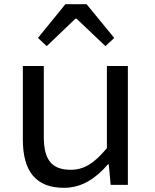

<svg xmlns="http://www.w3.org/2000/svg" viewBox="-20 -882 740 916"><path d="M161 -701 203 -662 340 -793H345L483 -662L525 -701L393 -862H292ZM89 -216C89 -65 151 14 285 14C372 14 438 -32 495 -98H499L508 0H590V-567H490V-175C429 -103 382 -72 317 -72C225 -72 189 -122 189 -229V-567H89Z"/></svg>

Font: Kawkab Mono Light
Style: Bold
Weight: 400
Monospace: yes
Designer: Abdullah Arif
Foundry: Abdullah Arif
Version: Version 1.000;PS 000.500;hotconv 1.0.88;makeotf.lib2.5.64775